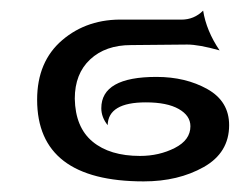

<svg xmlns="http://www.w3.org/2000/svg" viewBox="-20 -342 452 362"><path d="M339 -104Q339 -78 309.5 -63Q280 -48 244 -48Q187 -48 154.5 -75Q122 -102 121 -156Q121 -203 150 -230Q179 -257 227 -257L333 -258Q355 -258 394 -247Q369 -284 363 -322Q346 -305 322 -305H214Q145 -307 97.5 -266.5Q50 -226 50 -154Q50 0 251 0Q316 0 364 -27Q412 -54 412 -106Q412 -151 371 -174Q330 -197 275 -197Q171 -197 171 -138Q171 -121 183 -106Q184 -149 255 -149Q295 -149 317 -136.5Q339 -124 339 -104Z"/></svg>

Font: RIT Indira
Style: Bold
Weight: 700
Designer: Sudheer S
Version: 0.9